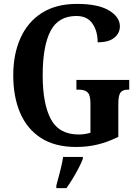

<svg xmlns="http://www.w3.org/2000/svg" viewBox="-20 -744 714 985"><path d="M371 10Q262 10 190.5 -36Q119 -82 83.5 -164.5Q48 -247 48 -358Q48 -466 85 -548.5Q122 -631 194.5 -677.5Q267 -724 375 -724Q483 -724 539 -690.5Q595 -657 595 -609Q595 -574 566.5 -550.5Q538 -527 481 -527Q481 -585 454 -623.5Q427 -662 372 -662Q279 -662 239 -584.5Q199 -507 199 -358Q199 -211 241 -132.5Q283 -54 384 -54Q416 -54 444 -63V-214Q444 -255 430 -269.5Q416 -284 385 -284H372V-334H643V-284H636Q609 -284 598 -269Q587 -254 587 -210V-42Q535 -16 482.5 -3Q430 10 371 10ZM269 208Q277 177 288 136Q299 95 304 61H405V71Q397 92 383 119Q369 146 352.5 173Q336 200 321 221H269Z"/></svg>

Font: Noto Serif Lao Condensed
Style: Bold
Weight: 700
Width: 3
Designer: Monotype Design Team
Foundry: Monotype Imaging Inc.
Version: Version 2.003; ttfautohint (v1.8.4.7-5d5b)